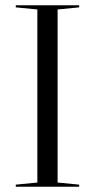

<svg xmlns="http://www.w3.org/2000/svg" viewBox="-20 -710 361 730"><path d="M122 -674 40 -682V-690H281V-682L199 -674V-16L281 -8V0H40V-8L122 -16Z"/></svg>

Font: Libre Caslon Display
Style: Regular
Weight: 400
Designer: Pablo Impallari, Rodrigo Fuenzalida
Foundry: Pablo Impallari, Rodrigo Fuenzalida
Version: Version 1.002